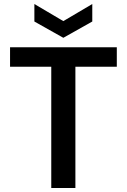

<svg xmlns="http://www.w3.org/2000/svg" viewBox="-20 -935 630 955"><path d="M235 0V-603H30V-700H561V-603H355V0ZM295 -747 151 -828V-915L295 -830L439 -915V-828Z"/></svg>

Font: DM Sans 10pt SemiBold
Style: Regular
Weight: 600
Version: Version 4.004;gftools[0.9.30]